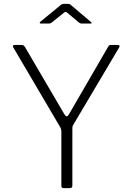

<svg xmlns="http://www.w3.org/2000/svg" viewBox="-20 -975 687 995"><path d="M599 -738.5C597.7 -740.8 595 -742 591 -742H557C552.3 -742 549 -741.5 547 -740.5C545 -739.5 542.7 -736.7 540 -732L337 -382C332.3 -375.3 328.7 -372 326 -372C322 -372 317.7 -376 313 -384L109 -732C106.3 -736 103.8 -738.7 101.5 -740C99.2 -741.3 95.7 -742 91 -742H57C50.3 -742 47 -740 47 -736C47 -733.3 47.7 -731 49 -729L292 -316C296 -309.3 298 -302.3 298 -295V-12C298 -4 302 0 310 0H339C345 0 349.2 -1 351.5 -3C353.8 -5 355 -8.7 355 -14V-304C355 -309.3 355.2 -313.7 355.5 -317C355.8 -320.3 357 -323.7 359 -327L598 -730C600 -733.3 600.3 -736.2 599 -738.5ZM330 -908 388 -859C392.7 -855 397.7 -853 403 -853H448C452.7 -853 455 -853.8 455 -855.5C455 -857.2 453 -859.7 449 -863L351 -946C350.3 -946.7 348.5 -948.3 345.5 -951C342.5 -953.7 338.7 -955 334 -955H311C303.7 -955 296.7 -951.7 290 -945L190 -863C186.7 -860.3 185.3 -858 186 -856C186.7 -854 188.7 -853 192 -853H233C236.3 -853 239.2 -853.5 241.5 -854.5C243.8 -855.5 246.3 -857 249 -859L310 -908C314.7 -912 318 -914 320 -914C321.3 -914 324.7 -912 330 -908Z"/></svg>

Font: Libre Franklin ExtraLight
Style: Regular
Weight: 275
Designer: Pablo Impallari, Rodrigo Fuenzalida
Foundry: Impallari Type
Version: Version 1.002; ttfautohint (v1.5)